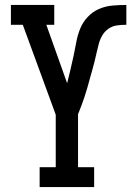

<svg xmlns="http://www.w3.org/2000/svg" viewBox="-20 -755 540 775"><path d="M140 0V-80H205V-292L72 -655H24V-735H199V-655H167L251 -419Q251 -419 251 -419Q251 -419 251 -419Q258 -447 264.5 -474.5Q271 -502 277 -529.5Q283 -557 288 -585Q293 -613 303.5 -639Q314 -665 333.5 -686Q353 -707 379 -718.5Q405 -730 433.5 -732.5Q462 -735 490 -735V-655Q471 -655 452.5 -652.5Q434 -650 418.5 -639.5Q403 -629 393.5 -613Q384 -597 379 -579Q374 -561 370 -542.5Q366 -524 361.5 -506Q357 -488 352 -470.5Q347 -453 342 -435Q337 -417 332 -399Q327 -381 321 -363.5Q315 -346 308.5 -328.5Q302 -311 295 -294V-80H360V0Z"/></svg>

Font: Iosevka Slab Medium
Style: Regular
Weight: 500
Monospace: yes
Designer: Belleve Invis
Foundry: Belleve Invis
Version: Version 11.1.1; ttfautohint (v1.8.3)